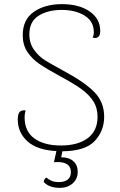

<svg xmlns="http://www.w3.org/2000/svg" viewBox="-20 -720 583 929"><path d="M282 12 276 41Q314 41 335 60Q356 79 356 111Q356 146 331.5 167.5Q307 189 270 189Q218 189 192 161V159Q192 154 195.5 148Q199 142 204 139Q216 149 229.5 155Q243 161 266 161Q292 161 307.5 149Q323 137 323 113Q323 64 258 64L241 65L253 11Q159 6 112.5 -36.5Q66 -79 66 -142Q66 -167 74.5 -177.5Q83 -188 104 -186Q99 -169 99 -153Q99 -84 146.5 -50Q194 -16 274 -16Q357 -16 404.5 -51.5Q452 -87 452 -155Q452 -198 431.5 -230Q411 -262 374.5 -288.5Q338 -315 271 -351Q205 -387 169.5 -411.5Q134 -436 112 -469.5Q90 -503 90 -550Q90 -625 143.5 -662.5Q197 -700 280 -700Q363 -700 414 -664.5Q465 -629 465 -570Q465 -558 462 -550.5Q459 -543 452 -539Q446 -536 440 -536L428 -538Q434 -549 434 -564Q434 -617 389.5 -644.5Q345 -672 278 -672Q212 -672 167 -644Q122 -616 122 -554Q122 -510 145.5 -478Q169 -446 197.5 -428.5Q226 -411 288 -377Q389 -323 436.5 -274.5Q484 -226 484 -155Q484 -87 438.5 -38Q393 11 282 12Z"/></svg>

Font: Arima Madurai Thin
Style: Regular
Weight: 250
Designer: Joana Correia and Natanael Gama
Foundry: NDISCOVER
Version: Version 1.019; ttfautohint (v1.5) -l 7 -r 28 -G 50 -x 13 -D 